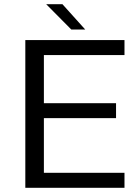

<svg xmlns="http://www.w3.org/2000/svg" viewBox="-20 -890 660 910"><path d="M570 -629H188V-401H530V-330H188V-71H570V0H100V-700H570ZM384 -750H318L199 -870H276Z"/></svg>

Font: Fivo Sans Modern
Style: Regular
Weight: 400
Designer: Alexander Slobzheninov
Foundry: Alexander Slobzheninov
Version: 1.0